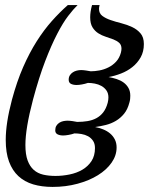

<svg xmlns="http://www.w3.org/2000/svg" viewBox="-20 -736 626 767"><path d="M201.7 -33.2Q230 -33.2 258.3 -39.1Q286.6 -44.9 309.1 -58.1Q331.5 -71.3 345.5 -92.5Q359.4 -113.8 359.4 -144.5Q359.4 -162.1 351.6 -173.6Q343.8 -185.1 331.8 -191.7Q319.8 -198.2 305.2 -200.7Q290.5 -203.1 277.3 -203.1Q272.5 -201.2 266.1 -199.7Q259.8 -198.2 253.4 -197Q247.1 -195.8 241.5 -195.3Q235.8 -194.8 231.9 -194.8Q218.8 -194.8 209.7 -199.5Q200.7 -204.1 200.7 -215.3Q200.7 -226.1 205.1 -233.4Q209.5 -240.7 216.6 -245.4Q223.6 -250 232.4 -252Q241.2 -253.9 250 -253.9Q257.8 -253.9 269.8 -252.2Q281.7 -250.5 288.1 -249Q310.1 -249 329.6 -252.2Q349.1 -255.4 365 -263.9Q380.9 -272.5 392.3 -287.1Q403.8 -301.8 410.2 -325.2Q413.1 -336.9 413.1 -346.7Q413.1 -363.3 405.3 -374.5Q397.5 -385.7 385.3 -392.6Q373 -399.4 358.6 -402.1Q344.2 -404.8 331.1 -404.8Q326.2 -402.8 319.8 -401.4Q313.5 -399.9 307.4 -398.7Q301.3 -397.5 295.7 -397Q290 -396.5 286.1 -396.5Q272.5 -396.5 263.4 -401.1Q254.4 -405.8 254.4 -417.5Q254.4 -427.7 259 -435.1Q263.7 -442.4 270.8 -447Q277.8 -451.7 286.6 -453.9Q295.4 -456.1 304.2 -456.1Q312 -456.1 324 -454.3Q335.9 -452.6 342.3 -451.2Q358.4 -451.2 377 -454.6Q395.5 -458 412.8 -466.6Q430.2 -475.1 443.6 -489.5Q457 -503.9 462.9 -525.4Q465.3 -535.2 465.3 -541.5Q465.3 -556.6 456.1 -564.9Q446.8 -573.2 432.9 -578.6Q418.9 -584 402.8 -589.1Q386.7 -594.2 372.8 -603Q358.9 -611.8 349.6 -626.7Q340.3 -641.6 340.3 -667Q340.3 -677.2 342 -689.5Q343.8 -701.7 347.7 -715.8H377.9Q375.5 -707 375.5 -700.7Q375.5 -682.6 388.7 -672.6Q401.9 -662.6 421.9 -655.8Q441.9 -648.9 465.1 -643.1Q488.3 -637.2 508.3 -627.7Q528.3 -618.2 541.5 -602.5Q554.7 -586.9 554.7 -560.1Q554.7 -529.8 542 -507.1Q529.3 -484.4 509 -468.3Q488.8 -452.1 463.6 -442.4Q438.5 -432.6 413.6 -428.2Q430.2 -425.3 446 -420.2Q461.9 -415 473.9 -406.2Q485.8 -397.5 493.2 -384.5Q500.5 -371.6 500.5 -353.5Q500.5 -347.2 499.8 -340.1Q499 -333 496.6 -325.2Q489.7 -298.8 475.6 -281.5Q461.4 -264.2 442.9 -253.2Q424.3 -242.2 402.8 -236.8Q381.3 -231.4 359.9 -228.5Q376.5 -225.6 392.1 -219.2Q407.7 -212.9 419.7 -202.9Q431.6 -192.9 438.7 -179Q445.8 -165 445.8 -147Q445.8 -114.7 425.8 -86.2Q405.8 -57.6 371.1 -36.1Q336.4 -14.6 289.8 -2Q243.2 10.7 189.9 10.7Q147 10.7 112.5 0.5Q78.1 -9.8 53.7 -32.2Q29.3 -54.7 16.1 -90.3Q2.9 -126 2.9 -176.8Q2.9 -210.4 9 -250.2Q15.1 -290 27.8 -337.9Q47.4 -410.6 72.5 -468Q97.7 -525.4 126.5 -570.8Q155.3 -616.2 186.8 -651.6Q218.3 -687 251 -715.8H290Q273.4 -699.7 252.4 -672.4Q231.4 -645 208.3 -600.3Q185.1 -555.7 160.4 -491.5Q135.7 -427.2 111.8 -337.9Q96.2 -278.8 88.9 -234.4Q81.5 -189.9 81.5 -156.7Q81.5 -119.1 90.3 -95.2Q99.1 -71.3 114.7 -57.4Q130.4 -43.5 152.6 -38.3Q174.8 -33.2 201.7 -33.2Z"/></svg>

Font: Arian Grqi
Style: Italic
Weight: 400
Italic angle: -15°
Designer: Ruben Hakobyan (Tarumian)
Foundry: Ruben Hakobyan (Tarumian)
Version: Version 1.002